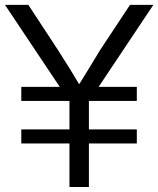

<svg xmlns="http://www.w3.org/2000/svg" viewBox="-24 -751 636 771"><path d="M-3.9 -731.4H89.8L210.9 -546.9Q264.6 -462.9 293 -414.1H294.9Q344.7 -494.1 376 -546.9L498 -731.4H591.8L372.1 -402.3H525.4V-345.7H333V-231.4H525.4V-174.8H333V0H254.9V-174.8H61.5V-231.4H254.9V-345.7H61.5V-402.3H215.8Z"/></svg>

Font: Gothic A1
Style: Regular
Weight: 400
Designer: HanYang I&C Co.,Ltd.
Foundry: HanYang I&C Co.,Ltd.
Version: Version 2.50